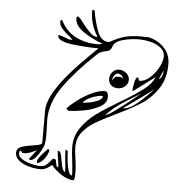

<svg xmlns="http://www.w3.org/2000/svg" viewBox="-68 -1145 1211 1246"><g transform="rotate(5 537.5 -522.5)"><path d="M233 -19Q202 -19 164 -29Q126 -39 98 -60Q70 -81 70 -112Q70 -139 96.5 -150Q123 -161 172 -168Q205 -173 219.5 -177.5Q234 -182 234 -193V-400Q234 -514 424 -713L448 -738Q537 -827 544 -833Q462 -833 369 -844.5Q276 -856 276 -896Q289 -896 302.5 -891Q316 -886 319 -885Q347 -873 361 -873H371Q356 -891 335 -906Q308 -929 295 -945.5Q282 -962 282 -987Q284 -996 290 -996Q293 -996 295 -992.5Q297 -989 298 -987Q332 -922 394.5 -890.5Q457 -859 536 -859Q557 -859 564 -867Q500 -889 442 -928Q384 -967 384 -1017V-1020Q385 -1023 387.5 -1025Q390 -1027 391 -1027Q398 -1027 408 -1016.5Q418 -1006 434 -984Q463 -947 484.5 -926.5Q506 -906 528 -906Q530 -906 531 -907Q506 -947 494 -987Q482 -1027 482 -1073Q482 -1075 484.5 -1077Q487 -1079 490 -1079Q496 -1079 498 -1073Q510 -1000 533.5 -940Q557 -880 605 -880H611Q662 -910 706.5 -922Q751 -934 808 -934L864 -933Q927 -917 966 -874.5Q1005 -832 1005 -771Q1005 -675 960.5 -609Q916 -543 853 -503Q790 -463 689 -415Q606 -375 559.5 -347Q513 -319 481.5 -278.5Q450 -238 450 -183Q450 -154 458 -102Q459 -94 462 -68.5Q465 -43 465 -20V-10Q465 34 455 34Q420 34 377 6Q334 -22 311 -53Q291 -36 273.5 -27.5Q256 -19 233 -19ZM445 4Q445 -21 442 -50Q439 -79 438 -89Q430 -149 430 -181Q430 -252 470 -308.5Q510 -365 567 -406Q624 -447 717 -502Q811 -558 861.5 -596.5Q912 -635 931 -680L894 -653Q792 -575 787 -575Q787 -597 794.5 -632Q802 -667 815 -667H818Q819 -663 821.5 -654.5Q824 -646 827 -646Q860 -646 893.5 -675Q927 -704 949 -745Q971 -786 971 -817Q971 -852 942.5 -874Q914 -896 874.5 -905Q835 -914 801 -914Q746 -914 693 -899Q640 -884 631 -847L624 -833Q617 -826 609.5 -823Q602 -820 588 -817Q558 -813 538 -793Q414 -678 333.5 -567Q253 -456 253 -343Q253 -326 255 -294L256 -244Q256 -206 251 -180Q248 -167 233.5 -140.5Q219 -114 201 -93.5Q183 -73 168 -73H164Q162 -74 160 -76Q158 -78 158 -79V-80L204 -140Q198 -137 182 -129.5Q166 -122 151.5 -117.5Q137 -113 124 -113Q114 -113 108.5 -116Q103 -119 103 -128Q90 -128 90 -109Q90 -88 116 -72Q142 -56 176 -47.5Q210 -39 232 -39Q251 -39 264 -46Q277 -53 288.5 -66Q300 -79 311 -93Q313 -94 318 -94Q327 -94 330.5 -87.5Q334 -81 335 -70Q337 -56 339.5 -49.5Q342 -43 351 -40V-47Q351 -64 345 -96Q339 -130 339 -148Q353 -148 358.5 -133.5Q364 -119 368 -89Q374 -56 379 -39Q384 -22 398 -13V-17Q398 -48 393 -85Q392 -94 390 -116.5Q388 -139 388 -158Q389 -158 389.5 -159Q390 -160 391 -160Q394 -159 398 -155.5Q402 -152 404 -149Q404 -106 414 -51Q424 4 445 4ZM951 -667Q963 -673 970.5 -689Q978 -705 978 -720V-727ZM691 -707Q716 -707 737 -689Q758 -671 758 -647Q758 -620 738 -603Q718 -586 691 -586Q664 -586 647 -601.5Q630 -617 630 -643Q630 -668 647.5 -687.5Q665 -707 691 -707ZM651 -640V-633Q662 -652 668 -656.5Q674 -661 696 -661Q704 -661 709.5 -658.5Q715 -656 718 -647V-653Q718 -664 706.5 -672.5Q695 -681 684 -681Q672 -681 661.5 -667Q651 -653 651 -640ZM737 -461Q738 -460 740 -460Q778 -460 831.5 -505.5Q885 -551 930 -601Q856 -543 737 -461ZM625 -404Q642 -408 690.5 -443Q739 -478 784.5 -514.5Q830 -551 845 -564Q763 -516 713.5 -482Q664 -448 625 -404ZM608 -560Q623 -560 627.5 -549Q632 -538 632 -522Q632 -483 587 -458.5Q542 -434 484.5 -423.5Q427 -413 390 -413Q383 -413 379.5 -415.5Q376 -418 371 -427Q397 -455 439.5 -486.5Q482 -518 528 -539Q574 -560 608 -560ZM471 -473H474Q486 -473 517 -478.5Q548 -484 574 -496.5Q600 -509 600 -528Q569 -528 528.5 -512Q488 -496 471 -473ZM284 -147Q284 -134 272.5 -112Q261 -90 243.5 -73.5Q226 -57 211 -57V-73Q215 -90 243.5 -120.5Q272 -151 274 -154Q279 -154 284 -147Z"/></g></svg>

Font: Krikikrak Dingbats
Style: Regular
Weight: 400
Designer: Jenny du Carrois
Foundry: bBox Type GmbH
Version: Version 1.001